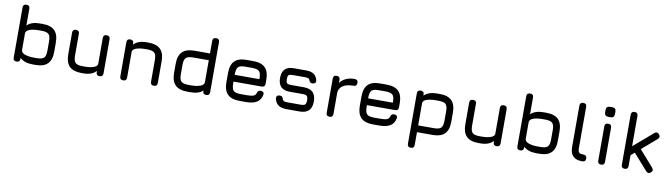

<svg xmlns="http://www.w3.org/2000/svg" viewBox="-41 -1427 8120 2341"><g transform="rotate(10 4018.5 -256.5)"><path d="M146 0Q104 0 104 -42V-662Q104 -704 146 -704Q188 -704 188 -662V-453.5Q214 -480 253 -493.5Q292 -507 344 -507H382Q482 -507 530 -459Q578 -411 578 -311V-196Q578 -96.5 530 -48.2Q482 0 382 0H344Q292 0 253 -13.5Q214 -27 188 -53V-42Q188 0 146 0ZM344 -84H382Q447.5 -84 470.8 -107.8Q494 -131.5 494 -196V-311Q494 -376.5 470.2 -399.8Q446.5 -423 382 -423H344Q278 -423 233 -406.2Q188 -389.5 188 -354V-153Q188 -118 233 -101Q278 -84 344 -84Z M1174 -507Q1216 -507 1216 -465V-42Q1216 0 1174 0Q1132 0 1132 -42V-58.5Q1079 0 976 0H948Q848 0 800 -48Q752 -96 752 -196V-465Q752 -507 794 -507Q836 -507 836 -465V-196Q836 -130.5 859.8 -107.2Q883.5 -84 948 -84H976Q1036 -84 1080.5 -97.8Q1125 -111.5 1132 -141V-465Q1132 -507 1174 -507Z M1466 0Q1424 0 1424 -42V-465Q1424 -507 1466 -507Q1508 -507 1508 -465V-448.5Q1561 -507 1664 -507H1692Q1792 -507 1840 -459Q1888 -411 1888 -311V-42Q1888 0 1846 0Q1804 0 1804 -42V-311Q1804 -376.5 1780.2 -399.8Q1756.5 -423 1692 -423H1664Q1604 -423 1559.5 -409.2Q1515 -395.5 1508 -366V-42Q1508 0 1466 0Z M2258 0Q2158.5 0 2110.2 -48.2Q2062 -96.5 2062 -196V-311Q2062 -411 2110.2 -459Q2158.5 -507 2258 -507H2452V-662Q2452 -704 2494 -704Q2536 -704 2536 -662V-42Q2536 0 2494 0Q2452 0 2452 -42V-49Q2428.5 -25 2390.5 -12.5Q2352.5 0 2296 0ZM2258 -84H2296Q2362 -84 2407 -101Q2452 -118 2452 -153V-423H2258Q2193 -423 2169.5 -399.2Q2146 -375.5 2146 -311V-196Q2146 -131 2169.8 -107.5Q2193.5 -84 2258 -84Z M2794 -219V-195Q2794 -130.5 2817.5 -107.2Q2841 -84 2906 -84H2988Q3039 -84 3063.5 -93.5Q3088 -103 3096 -127Q3101.5 -146 3111.2 -156Q3121 -166 3141 -166Q3162 -166 3173 -155Q3184 -144 3180 -123Q3169 -61 3121 -30.5Q3073 0 2988 0H2906Q2806.5 0 2758.2 -48Q2710 -96 2710 -195V-311Q2710 -412.5 2758.2 -460.2Q2806.5 -508 2906 -507H2988Q3088 -507 3136 -459.2Q3184 -411.5 3184 -311V-261Q3184 -219 3142 -219ZM2906 -423Q2841 -424 2817.5 -400.5Q2794 -377 2794 -311V-303H3100V-311Q3100 -376.5 3076.8 -399.8Q3053.5 -423 2988 -423Z M3487 0Q3423.5 0 3386.5 -26.2Q3349.5 -52.5 3339 -105Q3335.5 -126 3347.2 -138Q3359 -150 3380 -150Q3400.5 -150 3409.8 -139.8Q3419 -129.5 3425 -109Q3431 -94 3445.2 -89Q3459.5 -84 3487 -84H3651Q3690 -84 3703.5 -96.8Q3717 -109.5 3717 -150Q3717 -190 3703.5 -203Q3690 -216 3651 -216H3490Q3418 -216 3381.5 -252.5Q3345 -289 3345 -361Q3345 -434.5 3380.8 -470.8Q3416.5 -507 3490 -507H3646Q3763.5 -507 3785 -408Q3789 -387 3777 -375.5Q3765 -364 3744 -364Q3724.5 -364 3715 -374.2Q3705.5 -384.5 3700 -403Q3694 -415 3681.8 -419Q3669.5 -423 3646 -423H3490Q3452 -423 3440.5 -411.5Q3429 -400 3429 -361Q3429 -325 3441.2 -312.5Q3453.5 -300 3490 -300H3651Q3726 -300 3763.5 -262.5Q3801 -225 3801 -150Q3801 -74.5 3763.5 -37.2Q3726 0 3651 0Z M4021 0Q3979 0 3979 -42V-465Q3979 -507 4021 -507Q4063 -507 4063 -465V-426Q4092.5 -466 4138.2 -486.5Q4184 -507 4243 -507Q4285 -507 4285 -465Q4285 -423 4243 -423Q4156.5 -423 4111 -391Q4065.5 -359 4063 -306.5V-42Q4063 0 4021 0Z M4446 -219V-195Q4446 -130.5 4469.5 -107.2Q4493 -84 4558 -84H4640Q4691 -84 4715.5 -93.5Q4740 -103 4748 -127Q4753.5 -146 4763.2 -156Q4773 -166 4793 -166Q4814 -166 4825 -155Q4836 -144 4832 -123Q4821 -61 4773 -30.5Q4725 0 4640 0H4558Q4458.5 0 4410.2 -48Q4362 -96 4362 -195V-311Q4362 -412.5 4410.2 -460.2Q4458.5 -508 4558 -507H4640Q4740 -507 4788 -459.2Q4836 -411.5 4836 -311V-261Q4836 -219 4794 -219ZM4558 -423Q4493 -424 4469.5 -400.5Q4446 -377 4446 -311V-303H4752V-311Q4752 -376.5 4728.8 -399.8Q4705.5 -423 4640 -423Z M5062 200Q5020 200 5020 158V-465Q5020 -507 5062 -507Q5104 -507 5104 -465V-452.5Q5131 -479.5 5170.8 -493.2Q5210.5 -507 5260 -507H5298Q5398 -507 5446 -459Q5494 -411 5494 -311V-196Q5494 -96.5 5446 -48.2Q5398 0 5298 0H5104V158Q5104 200 5062 200ZM5104 -84H5298Q5363.5 -84 5386.8 -107.5Q5410 -131 5410 -196V-311Q5410 -376.5 5386.8 -399.8Q5363.5 -423 5298 -423H5260Q5197.5 -423 5152 -408Q5106.5 -393 5104 -360.5Z M6090 -507Q6132 -507 6132 -465V-42Q6132 0 6090 0Q6048 0 6048 -42V-58.5Q5995 0 5892 0H5864Q5764 0 5716 -48Q5668 -96 5668 -196V-465Q5668 -507 5710 -507Q5752 -507 5752 -465V-196Q5752 -130.5 5775.8 -107.2Q5799.5 -84 5864 -84H5892Q5952 -84 5996.5 -97.8Q6041 -111.5 6048 -141V-465Q6048 -507 6090 -507Z M6382 0Q6340 0 6340 -42V-662Q6340 -704 6382 -704Q6424 -704 6424 -662V-453.5Q6450 -480 6489 -493.5Q6528 -507 6580 -507H6618Q6718 -507 6766 -459Q6814 -411 6814 -311V-196Q6814 -96.5 6766 -48.2Q6718 0 6618 0H6580Q6528 0 6489 -13.5Q6450 -27 6424 -53V-42Q6424 0 6382 0ZM6580 -84H6618Q6683.5 -84 6706.8 -107.8Q6730 -131.5 6730 -196V-311Q6730 -376.5 6706.2 -399.8Q6682.5 -423 6618 -423H6580Q6514 -423 6469 -406.2Q6424 -389.5 6424 -354V-153Q6424 -118 6469 -101Q6514 -84 6580 -84Z M7149 0Q7072.5 0 7035.2 -37.8Q6998 -75.5 6998 -152V-662Q6998 -704 7040 -704Q7082 -704 7082 -662V-152Q7082 -111.5 7095.2 -97.8Q7108.5 -84 7149 -84Q7192 -84 7192 -42Q7193.5 0 7149 0Z M7383 0Q7341 0 7341 -42V-465Q7341 -507 7383 -507Q7425 -507 7425 -465V-42Q7425 0 7383 0ZM7369.2 -589Q7321.4 -589 7321.4 -636.8V-666.7Q7321.4 -713.3 7369.2 -713.3H7397.9Q7443.3 -713.3 7443.3 -666.7V-636.8Q7443.3 -589 7397.9 -589Z M7675 0Q7633 0 7633 -42V-662Q7633 -704 7675 -704Q7717 -704 7717 -662V-286.5L7955 -491Q7987 -518.5 8014 -487Q8041.5 -455 8010 -428L7827.5 -270.5L8002 -72Q8030 -39.5 7999 -13Q7967 14.5 7939 -17L7763.5 -215L7717 -175V-42Q7717 0 7675 0Z"/></g></svg>

Font: Jura Light
Style: Bold
Weight: 700
Version: Version 5.104